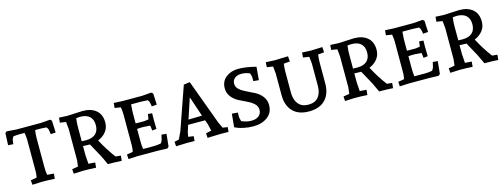

<svg xmlns="http://www.w3.org/2000/svg" viewBox="-17 -1154 4659 1778"><g transform="rotate(-15 2312.5 -264.5)"><path d="M342 -479H295Q289 -437 289 -405V-133Q289 -83 295 -50L359 -45L354 4Q298 0 228 0L140 4L136 -40L194 -50Q201 -82 201 -110V-410Q201 -434 194 -479H149Q120 -479 86 -475Q74 -459 71.5 -446Q69 -433 66 -405L17 -408L22 -523L37 -536Q110 -529 126 -529H364L453 -536L468 -523L473 -408L425 -405Q425 -407 422 -426.5Q419 -446 417.5 -452.5Q416 -459 404 -475Q372 -479 342 -479Z M616 -529 765 -536Q847 -536 894 -495.5Q941 -455 941 -380Q941 -329 912 -292Q883 -255 834 -235Q887 -134 951 -50L1001 -45L996 4Q935 0 864 0Q833 -69 823 -87L751 -219H743Q725 -219 685 -221V-133Q685 -116 691 -50L755 -45L750 4Q695 0 624 0L536 4L533 -40L591 -50L598 -110V-410L591 -477L534 -486L538 -533Q586 -530 616 -529ZM728 -490Q715 -490 691 -487Q685 -445 685 -405V-267Q701 -266 727 -266Q786 -266 818 -294.5Q850 -323 850 -378.5Q850 -434 818.5 -462Q787 -490 728 -490Z M1215 -479 1210 -405V-298Q1222 -297 1239 -297H1292L1335 -303L1342 -352L1382 -349Q1381 -301 1381 -286L1383 -199L1342 -194L1335 -243Q1292 -247 1276 -247H1241Q1221 -247 1210 -245V-133Q1210 -88 1215 -51H1322Q1350 -51 1387 -58Q1401 -78 1403 -87Q1413 -129 1414 -135L1461 -131L1449 -11L1434 3Q1361 0 1345 0H1149L1061 4L1058 -40L1116 -50Q1123 -82 1123 -110V-410Q1123 -435 1116 -477L1059 -486L1063 -533Q1129 -529 1149 -529H1335L1424 -536L1439 -523L1444 -415L1395 -411Q1393 -437 1387 -453Q1387 -459 1374 -476Q1326 -479 1312 -479Z M2025 -44 2021 1Q1972 0 1946 0L1819 4L1816 -40L1869 -52L1854 -117L1839 -159H1676L1655 -92L1648 -52L1699 -44L1695 1Q1651 0 1623 0L1517 4L1514 -40L1558 -50L1591 -120L1734 -529L1793 -537L1952 -106L1978 -51ZM1757 -401 1692 -205 1822 -208Z M2150 -107Q2150 -95 2160 -65Q2208 -44 2253.5 -44Q2299 -44 2325 -65.5Q2351 -87 2351 -122.5Q2351 -158 2324 -182.5Q2297 -207 2259 -224.5Q2221 -242 2183 -262Q2145 -282 2118 -316.5Q2091 -351 2091 -397Q2091 -464 2139.5 -502Q2188 -540 2258.5 -540Q2329 -540 2427 -515L2416 -389L2364 -394V-435Q2364 -439 2354 -471Q2314 -488 2274 -488Q2234 -488 2210 -468.5Q2186 -449 2186 -416Q2186 -383 2213 -359.5Q2240 -336 2278.5 -318.5Q2317 -301 2355.5 -280.5Q2394 -260 2421 -225Q2448 -190 2448 -143Q2448 -70 2394 -29.5Q2340 11 2257 11Q2211 11 2167 1.5Q2123 -8 2102 -18L2082 -27L2094 -154L2150 -150Z M2930 -408 2923 -477 2865 -486 2869 -533Q2928 -529 2950 -529L3063 -533L3066 -482L3008 -477Q3002 -444 3002 -402V-200Q3002 -102 2948 -45.5Q2894 11 2792 11Q2690 11 2636.5 -45.5Q2583 -102 2583 -200V-408L2576 -477L2518 -486L2521 -533Q2585 -529 2608 -529L2734 -533L2738 -482L2679 -477Q2673 -447 2673 -402V-198Q2673 -132 2706 -91.5Q2739 -51 2802.5 -51Q2866 -51 2898 -90.5Q2930 -130 2930 -198Z M3217 -529 3366 -536Q3448 -536 3495 -495.5Q3542 -455 3542 -380Q3542 -329 3513 -292Q3484 -255 3435 -235Q3488 -134 3552 -50L3602 -45L3597 4Q3536 0 3465 0Q3434 -69 3424 -87L3352 -219H3344Q3326 -219 3286 -221V-133Q3286 -116 3292 -50L3356 -45L3351 4Q3296 0 3225 0L3137 4L3134 -40L3192 -50L3199 -110V-410L3192 -477L3135 -486L3139 -533Q3187 -530 3217 -529ZM3329 -490Q3316 -490 3292 -487Q3286 -445 3286 -405V-267Q3302 -266 3328 -266Q3387 -266 3419 -294.5Q3451 -323 3451 -378.5Q3451 -434 3419.5 -462Q3388 -490 3329 -490Z M3816 -479 3811 -405V-298Q3823 -297 3840 -297H3893L3936 -303L3943 -352L3983 -349Q3982 -301 3982 -286L3984 -199L3943 -194L3936 -243Q3893 -247 3877 -247H3842Q3822 -247 3811 -245V-133Q3811 -88 3816 -51H3923Q3951 -51 3988 -58Q4002 -78 4004 -87Q4014 -129 4015 -135L4062 -131L4050 -11L4035 3Q3962 0 3946 0H3750L3662 4L3659 -40L3717 -50Q3724 -82 3724 -110V-410Q3724 -435 3717 -477L3660 -486L3664 -533Q3730 -529 3750 -529H3936L4025 -536L4040 -523L4045 -415L3996 -411Q3994 -437 3988 -453Q3988 -459 3975 -476Q3927 -479 3913 -479Z M4226 -529 4375 -536Q4457 -536 4504 -495.5Q4551 -455 4551 -380Q4551 -329 4522 -292Q4493 -255 4444 -235Q4497 -134 4561 -50L4611 -45L4606 4Q4545 0 4474 0Q4443 -69 4433 -87L4361 -219H4353Q4335 -219 4295 -221V-133Q4295 -116 4301 -50L4365 -45L4360 4Q4305 0 4234 0L4146 4L4143 -40L4201 -50L4208 -110V-410L4201 -477L4144 -486L4148 -533Q4196 -530 4226 -529ZM4338 -490Q4325 -490 4301 -487Q4295 -445 4295 -405V-267Q4311 -266 4337 -266Q4396 -266 4428 -294.5Q4460 -323 4460 -378.5Q4460 -434 4428.5 -462Q4397 -490 4338 -490Z"/></g></svg>

Font: Andada SC
Style: Regular
Weight: 400
Designer: Carolina Giovagnoli
Foundry: Carolina Giovagnoli
Version: Version 1.003